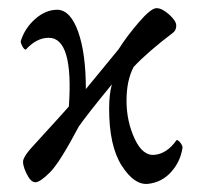

<svg xmlns="http://www.w3.org/2000/svg" viewBox="-20 -447 492 475"><path d="M408.2 -366.2Q342.8 -316.4 310.5 -281.2Q293 -248 293 -197.8Q293 -147.5 313 -104Q333 -60.5 363.3 -64Q393.6 -67.4 417 -100.6Q420.9 -100.6 426.3 -93.8Q431.6 -86.9 431.6 -82Q426.8 -47.9 403.8 -22Q380.9 3.9 346.7 7.8Q312.5 11.7 281.2 -37.1Q250 -85.9 250 -177.7Q250 -214.8 256.8 -238.3Q194.3 -162.1 174.8 -133.8Q127.9 -44.9 103.5 -20.5Q79.1 3.9 67.4 3.9Q55.7 3.9 44.9 -19Q34.2 -42 38.1 -52.7Q42 -63.5 56.6 -80.1Q71.3 -96.7 100.6 -128.4Q129.9 -160.2 150.4 -183.6Q162.1 -353.5 100.6 -353.5Q70.3 -353.5 43.9 -324.2Q40 -324.2 35.6 -332Q31.2 -339.8 31.2 -344.7Q41 -377 66.9 -399.9Q92.8 -422.9 122.1 -422.9Q154.3 -421.9 173.3 -368.7Q192.4 -315.4 192.4 -226.6L273.4 -325.2Q293 -356.4 323.2 -391.6Q353.5 -426.8 367.2 -426.8Q380.9 -426.8 398.4 -411.1Q416 -395.5 416 -383.8Q416 -372.1 408.2 -366.2Z"/></svg>

Font: CrimsonText-Roman
Style: Roman
Weight: 400
Version: Version 0.13